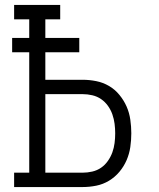

<svg xmlns="http://www.w3.org/2000/svg" viewBox="-20 -755 640 775"><path d="M37 0V-58H98V-544H29V-602H98V-677H37V-735H223V-677H163V-602H300V-544H163V-433H314Q341 -433 368.5 -427.5Q396 -422 420 -408Q444 -394 462 -372Q480 -350 491 -325Q502 -300 506 -272Q510 -244 510 -217Q510 -189 506 -161.5Q502 -134 491 -108.5Q480 -83 462 -61.5Q444 -40 420 -25.5Q396 -11 368.5 -5.5Q341 0 314 0ZM314 -58Q333 -58 352.5 -62.5Q372 -67 388 -78Q404 -89 415.5 -105.5Q427 -122 433.5 -140Q440 -158 442.5 -177.5Q445 -197 445 -217Q445 -236 442.5 -255.5Q440 -275 433.5 -293.5Q427 -312 415.5 -328Q404 -344 388 -355Q372 -366 352.5 -370.5Q333 -375 314 -375H163V-58Z"/></svg>

Font: Iosevka Slab Light Extended
Style: Regular
Weight: 300
Width: 7
Monospace: yes
Designer: Belleve Invis
Foundry: Belleve Invis
Version: Version 11.1.0; ttfautohint (v1.8.3)